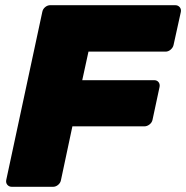

<svg xmlns="http://www.w3.org/2000/svg" viewBox="-20 -720 717 740"><path d="M26 0Q15 0 8.5 -7.5Q2 -15 4 -26L143 -674Q145 -685 154 -692.5Q163 -700 174 -700H655Q666 -700 672.5 -692.5Q679 -685 677 -674L649 -547Q647 -537 638 -529Q629 -521 618 -521H321L297 -411H574Q585 -411 591 -403.5Q597 -396 595 -385L568 -259Q566 -248 556.5 -240.5Q547 -233 536 -233H259L215 -26Q213 -15 204 -7.5Q195 0 184 0Z"/></svg>

Font: Rubik ExtraBold
Style: Italic
Weight: 800
Italic angle: -12°
Designer: Hubert and Fischer
Foundry: Hubert and Fischer
Version: Version 2.300;gftools[0.9.30]